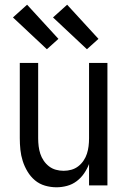

<svg xmlns="http://www.w3.org/2000/svg" viewBox="-20 -787 540 815"><path d="M220 8Q195 8 171 1Q147 -6 128.5 -21.5Q110 -37 97 -58.5Q84 -80 76.5 -103.5Q69 -127 66.5 -151.5Q64 -176 64 -200V-520H142V-200Q142 -183 144 -166.5Q146 -150 151 -134.5Q156 -119 165.5 -105Q175 -91 188 -81Q201 -71 217 -66.5Q233 -62 250 -62Q267 -62 283 -66.5Q299 -71 312 -81Q325 -91 334.5 -105Q344 -119 349 -134.5Q354 -150 356 -166.5Q358 -183 358 -200V-520H436V0H358V-91Q350 -70 337 -51Q324 -32 305.5 -18Q287 -4 264.5 2Q242 8 220 8ZM349 -578 205 -713 265 -767 398 -622ZM179 -578 35 -713 95 -767 228 -622Z"/></svg>

Font: Zed Mono
Style: Regular
Weight: 400
Monospace: yes
Designer: Belleve Invis
Foundry: Belleve Invis
Version: Version 1.0.0; ttfautohint (v1.8.4)